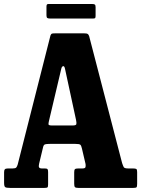

<svg xmlns="http://www.w3.org/2000/svg" viewBox="-20 -918 690 938"><path d="M0 -25V-76.5Q0 -86.5 3.8 -90.8Q7.5 -95 18.5 -95H41.5Q55.5 -95 59.5 -99.8Q63.5 -104.5 66.5 -114.5L226.5 -744.5Q229.5 -752 233 -753.5Q236.5 -755 247.5 -755H392.5Q404.5 -755 408.5 -752.2Q412.5 -749.5 415.5 -741.5L576.5 -121.5Q581 -108 584.5 -101.5Q588 -95 607.5 -95H630Q641.5 -95 645.8 -92.5Q650 -90 650 -77.5V-20Q650 -6.5 647 -3.2Q644 0 631 0H362.5Q350 0 346.2 -3.8Q342.5 -7.5 342.5 -20.5V-76.5Q342.5 -88.5 346.5 -91.8Q350.5 -95 362.5 -95H381.5Q394.5 -95 397 -100Q399.5 -105 398 -116.5L380 -193.5Q377 -207 372.2 -211Q367.5 -215 348.5 -215H223Q207 -215 200 -212.8Q193 -210.5 190.5 -199L171 -118Q168 -105.5 171 -100.2Q174 -95 185 -95H199Q209.5 -95 212.2 -91.5Q215 -88 215 -77.5V-17.5Q215 -5 211.8 -2.5Q208.5 0 197 0H29Q11.5 0 5.8 -3.5Q0 -7 0 -25ZM279 -580.5 219.5 -328.5Q217 -318 216.8 -311.5Q216.5 -305 233.5 -305H335Q351.5 -305 353 -311.5Q354.5 -318 351.5 -332L298 -580Q295 -596.5 288.2 -594.8Q281.5 -593 279 -580.5ZM207 -843.5V-885Q207 -892 208.8 -895.2Q210.5 -898.5 217 -898.5H430Q439.5 -898.5 443.2 -895.8Q447 -893 447 -883V-842.5Q447 -834.5 445.5 -831Q444 -827.5 436 -827.5H224.5Q215 -827.5 211 -830.2Q207 -833 207 -843.5Z"/></svg>

Font: Besley* Condensed
Style: Bold
Weight: 700
Width: 3
Designer: Owen Earl
Foundry: indestructible type*
Version: Version 3.000; ttfautohint (v1.8.3)